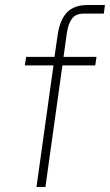

<svg xmlns="http://www.w3.org/2000/svg" viewBox="-20 -743 437 763"><path d="M125 0 192.5 -483H78.5L84 -517H196.5L209 -603Q217.5 -663 245.5 -693Q273.5 -723 327.5 -723H397L392.5 -689H314Q280.5 -689 265.8 -668.8Q251 -648.5 245.5 -611L232.5 -517H363.5L358.5 -483H228L160.5 0Z"/></svg>

Font: Public Sans Thin Thin
Style: Italic
Weight: 250
Italic angle: -8°
Version: Version 2.001